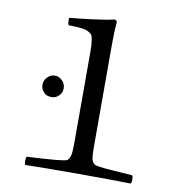

<svg xmlns="http://www.w3.org/2000/svg" viewBox="-79 -771 798 847"><g transform="rotate(10 320.0 -348.0)"><path d="M151 -409Q169 -409 183.5 -394.5Q198 -380 198 -360Q198 -341 184.5 -327Q171 -313 151 -313Q129 -313 116 -327Q103 -341 103 -360Q103 -379 117 -394Q131 -409 151 -409ZM286 -129V-538Q286 -607 273 -618Q258 -631 234.5 -634.5Q211 -638 172 -638Q168 -642 167.5 -653.5Q167 -665 168 -671Q205 -674 272 -682.5Q339 -691 364 -698Q378 -698 378 -688Q374 -648 374 -583V-129Q374 -91 377.5 -75Q381 -59 393 -52Q400 -47 463 -42Q526 -37 562 -35Q566 -30 566 -16Q566 -2 562 2Q476 0 330 0Q175 0 90 2Q86 -2 86 -16Q86 -30 90 -35Q257 -43 269 -52Q279 -60 282.5 -76.5Q286 -93 286 -129Z"/></g></svg>

Font: Linux Libertine Mono O
Style: Mono
Weight: 400
Designer: Philipp H. Poll
Foundry: Philipp H. Poll
Version: Version 5.1.7